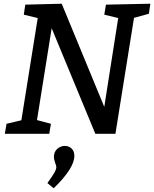

<svg xmlns="http://www.w3.org/2000/svg" viewBox="-20 -720 829 1033"><path d="M550 -695 789 -700 781 -646 701 -624 601 0H493L258 -568L179 -74L254 -54L245 0H6L15 -54L95 -73L183 -623L108 -641L116 -695L312 -700L541 -145L616 -623L541 -641ZM235 265Q261 229 272 210Q283 191 283 179Q283 171 277 157Q270 138 270 125Q270 97 288 81Q306 65 329 65Q350 65 365 79Q380 93 380 119Q380 185 269 293Z"/></svg>

Font: Bitter Pro Medium
Style: Italic
Weight: 500
Italic angle: -9°
Designer: Sol Matas, and Bitter project Authors
Foundry: Sol Matas
Version: Version 1.010